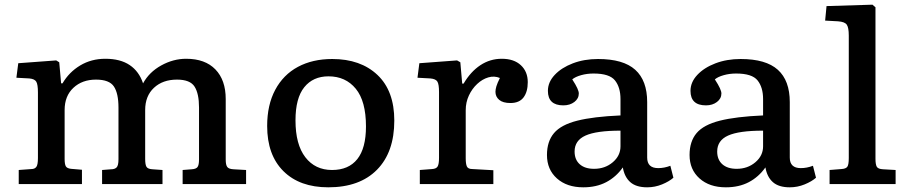

<svg xmlns="http://www.w3.org/2000/svg" viewBox="-20 -786 3884 820"><path d="M60 0V-60L114 -64Q128 -64 135 -73Q142 -82 142 -111V-391Q142 -425 135 -437Q128 -449 105 -451L50 -454L58 -516L220 -528L233 -520L241 -430H247Q275 -478 322.5 -506.5Q370 -535 430 -535Q494 -535 534 -508Q574 -481 591 -430Q617 -478 668.5 -506.5Q720 -535 775 -535Q856 -535 900 -489.5Q944 -444 944 -363V-104Q944 -82 950.5 -73Q957 -64 978 -63L1031 -60V0H760V-60L798 -63Q817 -64 823.5 -72.5Q830 -81 830 -105V-327Q830 -386 811 -416Q792 -446 736 -446Q675 -446 637.5 -411Q600 -376 600 -316V-107Q600 -82 606 -73Q612 -64 632 -63L674 -60V0H416V-60L454 -63Q470 -63 478 -71Q486 -79 486 -106V-327Q486 -387 466.5 -416.5Q447 -446 390 -446Q331 -446 293.5 -411Q256 -376 256 -316V-107Q256 -85 261 -76Q266 -67 283 -65L330 -61V0Z M1382 14Q1260 14 1190.5 -55Q1121 -124 1121 -248Q1121 -338 1155.5 -402.5Q1190 -467 1252.5 -500.5Q1315 -534 1399 -534Q1520 -534 1592 -466Q1664 -398 1664 -271Q1664 -136 1590 -61Q1516 14 1382 14ZM1398 -60Q1469 -60 1506 -106.5Q1543 -153 1543 -246Q1543 -354 1499.5 -407Q1456 -460 1383 -460Q1317 -460 1279.5 -413.5Q1242 -367 1242 -272Q1242 -169 1284 -114.5Q1326 -60 1398 -60Z M1773 0V-60L1825 -64Q1843 -65 1849 -75Q1855 -85 1855 -112V-393Q1855 -426 1848 -437.5Q1841 -449 1818 -451L1763 -454L1771 -516L1932 -528L1946 -520L1954 -429H1960Q1990 -480 2031.5 -507.5Q2073 -535 2123 -535Q2175 -535 2204.5 -507.5Q2234 -480 2234 -435Q2234 -394 2216 -370Q2198 -346 2160 -346Q2128 -346 2112 -359.5Q2096 -373 2096 -394Q2096 -404 2100 -417.5Q2104 -431 2115 -453Q2091 -463 2065.5 -455.5Q2040 -448 2018 -427.5Q1996 -407 1982.5 -378Q1969 -349 1969 -315V-110Q1969 -86 1974 -75Q1979 -64 1998 -64L2087 -59V0Z M2471 14Q2401 14 2358.5 -24Q2316 -62 2316 -124Q2316 -182 2346 -217.5Q2376 -253 2445 -270.5Q2514 -288 2630 -293V-363Q2630 -413 2606.5 -442.5Q2583 -472 2515 -472Q2487 -472 2462 -465Q2437 -458 2424 -447Q2439 -424 2445.5 -409.5Q2452 -395 2452 -387Q2452 -365 2433 -350.5Q2414 -336 2386 -336Q2320 -336 2320 -398Q2320 -435 2349 -466Q2378 -497 2426.5 -515.5Q2475 -534 2534 -534Q2642 -534 2693 -488Q2744 -442 2744 -350V-113Q2744 -68 2791 -68Q2817 -68 2843 -78L2856 -27Q2838 -11 2807.5 1.5Q2777 14 2744 14Q2697 14 2672 -8Q2647 -30 2640 -71Q2611 -30 2569 -8Q2527 14 2471 14ZM2517 -65Q2564 -65 2597 -93Q2630 -121 2630 -161V-228Q2527 -228 2480.5 -207Q2434 -186 2434 -139Q2434 -104 2456 -84.5Q2478 -65 2517 -65Z M3080 14Q3010 14 2967.5 -24Q2925 -62 2925 -124Q2925 -182 2955 -217.5Q2985 -253 3054 -270.5Q3123 -288 3239 -293V-363Q3239 -413 3215.5 -442.5Q3192 -472 3124 -472Q3096 -472 3071 -465Q3046 -458 3033 -447Q3048 -424 3054.5 -409.5Q3061 -395 3061 -387Q3061 -365 3042 -350.5Q3023 -336 2995 -336Q2929 -336 2929 -398Q2929 -435 2958 -466Q2987 -497 3035.5 -515.5Q3084 -534 3143 -534Q3251 -534 3302 -488Q3353 -442 3353 -350V-113Q3353 -68 3400 -68Q3426 -68 3452 -78L3465 -27Q3447 -11 3416.5 1.5Q3386 14 3353 14Q3306 14 3281 -8Q3256 -30 3249 -71Q3220 -30 3178 -8Q3136 14 3080 14ZM3126 -65Q3173 -65 3206 -93Q3239 -121 3239 -161V-228Q3136 -228 3089.5 -207Q3043 -186 3043 -139Q3043 -104 3065 -84.5Q3087 -65 3126 -65Z M3523 0V-60L3573 -64Q3592 -65 3598.5 -73.5Q3605 -82 3605 -111V-634Q3605 -668 3596.5 -680.5Q3588 -693 3559 -695L3504 -698L3510 -760L3706 -766L3719 -755V-108Q3719 -84 3724.5 -74Q3730 -64 3752 -63L3805 -60V0Z"/></svg>

Font: Literata 7pt Medium
Style: Regular
Weight: 500
Designer: Latin by Veronika Burian and Jose Scaglione. Greek by Irene Vlachou. Cyrillic by Vera Evstafieva.
Foundry: TypeTogether
Version: Version 3.002